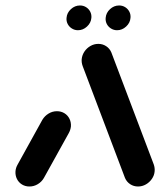

<svg xmlns="http://www.w3.org/2000/svg" viewBox="-20 -678 609 698"><path d="M87 0Q71.9 0 59.8 -7.4Q47.8 -14.8 41.5 -27.6Q35.2 -40.4 36.3 -55.6Q37.4 -68.5 44.4 -80.4L134.1 -242.6Q142.6 -256.7 156.7 -265.2Q170.7 -273.7 187 -273.7Q202.2 -273.7 214.3 -266.3Q226.3 -258.9 232.6 -246.1Q238.9 -233.3 237.8 -218.1Q236.3 -205.2 229.6 -193.3L139.6 -31.1Q131.5 -17 117.4 -8.5Q103.3 0 87 0ZM542.2 -55.6Q541.1 -40.7 532.4 -28Q523.7 -15.2 510.4 -7.6Q497 0 481.9 0Q465.9 0 453.1 -8.5Q440.4 -17 434.4 -31.1L280.4 -438.1Q275.9 -450.7 277 -463Q278.5 -477.8 287 -490.6Q295.6 -503.3 308.9 -510.9Q322.2 -518.5 337.4 -518.5Q353.3 -518.5 366.1 -510Q378.9 -501.5 384.8 -487.4L538.9 -80.4Q543.3 -67.8 542.2 -55.6ZM364.1 -613Q365.6 -631.5 380 -644.8Q394.4 -658.1 413 -658.1Q425.2 -658.1 435 -652Q444.8 -645.9 450.2 -635.6Q455.6 -625.2 454.4 -613Q453 -594.8 438.5 -581.5Q424.1 -568.1 405.6 -568.1Q393.7 -568.1 383.7 -574.3Q373.7 -580.4 368.3 -590.7Q363 -601.1 364.1 -613ZM221.9 -613Q223.3 -631.5 237.8 -644.8Q252.2 -658.1 270.7 -658.1Q283 -658.1 292.8 -652Q302.6 -645.9 308 -635.6Q313.3 -625.2 312.2 -613Q310.7 -594.8 296.3 -581.5Q281.9 -568.1 263.3 -568.1Q251.5 -568.1 241.5 -574.3Q231.5 -580.4 226.1 -590.7Q220.7 -601.1 221.9 -613Z"/></svg>

Font: 26F Galaxy Sans Oblique
Style: Regular
Weight: 400
Italic angle: -5°
Designer: C₂₉H₂₅N₃O₅
Version: Version 1.200;FEAKit 1.0